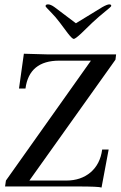

<svg xmlns="http://www.w3.org/2000/svg" viewBox="-20 -844 545 868"><path d="M279.8 -27.8Q345.7 -27.8 389.6 -64.9Q433.1 -102.1 441.9 -168H471.2L439 3.9Q427.7 -1 330.1 -1H2.9L6.8 -27.8L391.1 -569.8H248Q111.8 -569.8 95.2 -443.8H65.9L87.9 -601.1L194.8 -598.1H504.9L502 -574.2L112.8 -27.8ZM186 -815.9Q185.5 -824.2 197.3 -824.2Q209 -824.2 226.1 -812L323.2 -738.8L442.9 -812Q464.8 -824.2 474.1 -824.2Q483.4 -824.2 482.9 -816.9Q482.9 -814 456.1 -792.5Q429.2 -771 397 -741.2L347.2 -692.9Q320.3 -668 313.5 -668Q306.6 -668 287.1 -692.9L251 -741.2Q231 -768.1 208.5 -790.5Q186 -813 186 -815.9Z"/></svg>

Font: Unna-Italic
Style: Italic
Weight: 400
Italic angle: -8°
Designer: Jorge de Buen U.
Foundry: Omnibus-Type
Version: Version 2.006;PS 002.006;hotconv 1.0.70;makeotf.lib2.5.58329